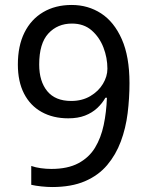

<svg xmlns="http://www.w3.org/2000/svg" viewBox="-20 -744 591 774"><path d="M190 10Q171 10 147 7.5Q123 5 106 1V-75Q123 -69 144.5 -66Q166 -63 187 -63Q253 -63 296 -86Q339 -109 363 -148.5Q387 -188 398 -240Q409 -292 411 -350H405Q392 -327 371.5 -308Q351 -289 322.5 -278Q294 -267 255 -267Q194 -267 148 -292.5Q102 -318 77 -366.5Q52 -415 52 -484Q52 -559 78.5 -612.5Q105 -666 154 -695Q203 -724 269 -724Q335 -724 387.5 -690Q440 -656 471 -586Q502 -516 502 -409Q502 -348 494.5 -287.5Q487 -227 467 -173.5Q447 -120 412 -78.5Q377 -37 322.5 -13.5Q268 10 190 10ZM267 -337Q311 -337 344 -356.5Q377 -376 395 -406Q413 -436 413 -467Q413 -511 397 -552.5Q381 -594 349.5 -621.5Q318 -649 270 -649Q212 -649 175 -609Q138 -569 138 -484Q138 -416 170.5 -376.5Q203 -337 267 -337Z"/></svg>

Font: lkannada15
Style: Book
Weight: 400
Designer: Jelle Bosma - Monotype Design Team
Foundry: Monotype Imaging Inc.
Version: Version 2.003